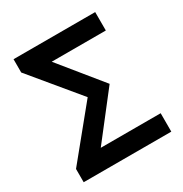

<svg xmlns="http://www.w3.org/2000/svg" viewBox="-171 -870 956 1002"><g transform="rotate(-30 307.0 -369.5)"><path d="M46 0V-80L286 -374L50 -659V-739H542V-628H216L420 -377L213 -111H574V0Z"/></g></svg>

Font: Noto Sans SC SemiBold
Style: Regular
Weight: 600
Designer: Ryoko NISHIZUKA 西塚涼子 (kana, bopomofo & ideographs); Paul D. Hunt (Latin, Greek & Cyrillic); Sandoll Communications 산돌커뮤니
Foundry: Adobe
Version: Version 2.004-H2;hotconv 1.0.118;makeotfexe 2.5.65603